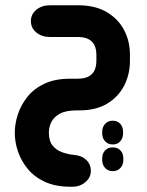

<svg xmlns="http://www.w3.org/2000/svg" viewBox="-20 -418 555 727"><path d="M165 84Q165 116 179.5 133.5Q194 151 215.5 158.5Q237 166 256 168L263 169Q289 171 306.5 187.5Q324 204 324 229Q324 254 303.5 271.5Q283 289 255 289H247Q190 289 150 270.5Q110 252 85 221.5Q60 191 48 155.5Q36 120 36 85Q36 51 47.5 15.5Q59 -20 83.5 -51Q108 -82 148 -101Q188 -120 246 -120H274Q301 -120 316.5 -129Q332 -138 338.5 -153Q345 -168 345 -188V-210Q345 -230 338.5 -245Q332 -260 316.5 -269Q301 -278 274 -278H169Q138 -278 117.5 -295Q97 -312 97 -338Q97 -364 117.5 -381Q138 -398 169 -398H276Q341 -398 384.5 -372Q428 -346 450 -304Q472 -262 472 -211V-187Q472 -137 450.5 -94.5Q429 -52 386.5 -26Q344 0 280 0H271Q229 0 206.5 12.5Q184 25 174.5 44Q165 63 165 84ZM407 129Q389 129 378 117Q367 105 367 87V81Q367 63 378 51Q389 39 407 39Q425 39 435.5 51Q446 63 446 81V87Q446 105 435.5 117Q425 129 407 129ZM407 230Q389 230 378 218Q367 206 367 188V182Q367 163 378 151.5Q389 140 407 140Q425 140 436 151.5Q447 163 447 182V188Q447 206 436 218Q425 230 407 230Z"/></svg>

Font: Beiruti ExtraBold
Style: Regular
Weight: 800
Designer: Arlette Boutros
Foundry: Boutros
Version: Version 1.41